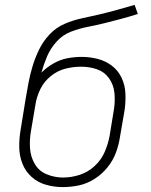

<svg xmlns="http://www.w3.org/2000/svg" viewBox="-20 -755 616 783"><path d="M236 8Q269 8 302 1Q335 -6 365 -25Q395 -44 417.5 -71.5Q440 -99 452 -130.5Q464 -162 469 -195L488 -305Q493 -339 491.5 -373Q490 -407 476.5 -436.5Q463 -466 437.5 -486Q412 -506 379.5 -514.5Q347 -523 313 -523Q284 -523 255 -517.5Q226 -512 198.5 -496.5Q171 -481 149 -459Q158 -492 172 -525Q186 -558 211 -585.5Q236 -613 270 -626Q304 -639 338 -645.5Q372 -652 406 -660.5Q440 -669 474 -678Q508 -687 542 -698L529 -735Q494 -725 458.5 -715Q423 -705 387 -696.5Q351 -688 315 -680.5Q279 -673 244 -658Q209 -643 182.5 -615Q156 -587 139.5 -553Q123 -519 112.5 -484Q102 -449 95.5 -413.5Q89 -378 83 -343V-341Q82 -340 82 -339Q82 -338 82 -336L64 -225Q58 -190 58.5 -154.5Q59 -119 71.5 -87.5Q84 -56 109 -33.5Q134 -11 167.5 -1.5Q201 8 236 8ZM237 -31Q203 -31 171 -44Q139 -57 122 -86Q105 -115 102.5 -149.5Q100 -184 106 -219L125 -331Q130 -362 145 -392.5Q160 -423 187.5 -445Q215 -467 247 -475Q279 -483 311 -483Q345 -483 375.5 -472.5Q406 -462 424.5 -436Q443 -410 446.5 -377.5Q450 -345 445 -311L427 -201Q421 -168 407 -135.5Q393 -103 366 -78Q339 -53 305 -42Q271 -31 237 -31Z"/></svg>

Font: Iosevka Sparkle XLtObl
Style: Regular
Weight: 200
Italic angle: -9°
Designer: Belleve Invis
Foundry: Belleve Invis
Version: Version 4.5.0; ttfautohint (v1.8.3)